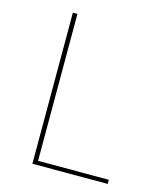

<svg xmlns="http://www.w3.org/2000/svg" viewBox="-106 -773 724 852"><g transform="rotate(15 256.5 -347.0)"><path d="M123 0V-694H144V-19H469V0Z"/></g></svg>

Font: Cantarell Thin
Style: Regular
Weight: 100
Designer: Dave Crossland, Nikolaus Waxweiler, Florian Fecher, Jacques Le Bailly, Eben Sorkin, Alexei Vanyashin, Alexios Zavras, Em
Version: Version 0.303